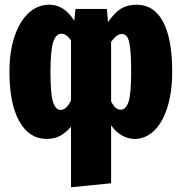

<svg xmlns="http://www.w3.org/2000/svg" viewBox="-20 -571 770 814"><path d="M710 -268Q710 -179 689 -114Q668 -49 632 -15.5Q596 18 551 18Q523 18 496.5 3Q470 -12 451 -40V206L281 223V-34Q260 -9 235.5 4.5Q211 18 178 18Q104 18 62 -56.5Q20 -131 20 -267Q20 -353 42 -417.5Q64 -482 102 -516.5Q140 -551 189 -551Q252 -551 295 -483L300 -533H433L438 -477Q465 -517 492.5 -534Q520 -551 559 -551Q633 -551 671.5 -478.5Q710 -406 710 -268ZM281 -145V-400Q262 -428 240 -428Q217 -428 205.5 -392.5Q194 -357 194 -267Q194 -171 205 -138Q216 -105 237 -105Q262 -105 281 -145ZM536 -266Q536 -335 531.5 -369.5Q527 -404 518.5 -415.5Q510 -427 496 -427Q475 -427 451 -394V-141Q461 -122 470.5 -114Q480 -106 492 -106Q514 -106 525 -139.5Q536 -173 536 -266Z"/></svg>

Font: Fira Sans Compressed ExtraBold
Style: Regular
Weight: 800
Width: 1
Designer: bBox Type GmbH & Carrois Corporate GbR & Edenspiekermann AG
Foundry: bBox Type GmbH & Carrois Corporate GbR & Edenspiekermann AG
Version: Version 4.301